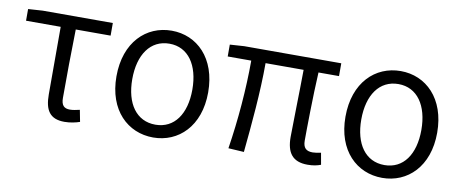

<svg xmlns="http://www.w3.org/2000/svg" viewBox="-55 -773 2411 1004"><g transform="rotate(10 1150.5 -270.5)"><path d="M318 13C349 13 379 6 399 -1L387 -63C369 -59 352 -55 335 -55C304 -55 289 -70 289 -109C289 -224 290 -347 293 -473H478V-540H106L29 -535V-473H213V-115C213 -31 240 13 318 13Z M789 13C923 13 1032 -89 1032 -269C1032 -451 923 -554 789 -554C654 -554 545 -451 545 -269C545 -89 654 13 789 13ZM789 -55C688 -55 629 -139 629 -269C629 -399 688 -485 789 -485C889 -485 948 -399 948 -269C948 -139 889 -55 789 -55Z M1609 13C1639 13 1661 8 1679 1L1668 -61C1647 -57 1634 -55 1624 -55C1590 -55 1573 -70 1573 -109C1573 -165 1575 -345 1582 -472H1691V-540H1176L1100 -535V-472H1225C1225 -322 1211 -153 1187 0L1270 5C1285 -147 1301 -317 1301 -472H1503C1502 -349 1497 -174 1497 -115C1497 -31 1529 13 1609 13Z M2005 13C2139 13 2248 -89 2248 -269C2248 -451 2139 -554 2005 -554C1870 -554 1761 -451 1761 -269C1761 -89 1870 13 2005 13ZM2005 -55C1904 -55 1845 -139 1845 -269C1845 -399 1904 -485 2005 -485C2105 -485 2164 -399 2164 -269C2164 -139 2105 -55 2005 -55Z"/></g></svg>

Font: Genne Gothic Normal
Style: Regular
Weight: 350
Designer: Ryoko NISHIZUKA (kana & ideographs); Paul D. Hunt (Latin, Greek & Cyrillic); Wenlong ZHANG (bopomofo); Sandoll Communica
Foundry: Adobe Systems Incorporated
Version: Version 1.004;PS 1.004;hotconv 16.6.51;makeotf.lib2.5.65220